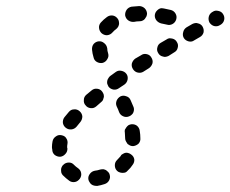

<svg xmlns="http://www.w3.org/2000/svg" viewBox="-20 -587 758 632"><path d="M271 4Q272 9 275 13Q277 17 281 20Q285 23 290 24Q295 25 300 25Q312 23 324 19Q334 16 339 7Q344 -2 341 -12Q340 -17 336 -21Q333 -24 329 -27Q325 -29 320 -30Q315 -30 310 -29Q301 -26 292 -25Q282 -23 276 -15Q269 -6 271 4ZM189 -45Q185 -42 183 -37Q181 -33 181 -28Q181 -23 182 -18Q184 -13 187 -10Q197 0 208 8Q212 11 217 12Q222 13 227 12Q232 11 236 8Q240 5 243 1Q249 -8 247 -18Q245 -28 236 -34Q230 -38 224 -44Q217 -52 207 -52Q196 -52 189 -45ZM365 -25Q369 -21 373 -20Q378 -18 383 -18Q388 -18 392 -19Q397 -21 400 -25Q410 -34 417 -45Q423 -53 422 -63Q420 -73 411 -79Q407 -82 403 -83Q398 -85 393 -84Q388 -83 384 -80Q379 -78 377 -73Q372 -67 365 -60Q358 -53 358 -43Q358 -32 365 -25ZM202 -123Q201 -128 198 -132Q196 -136 191 -139Q187 -141 182 -142Q172 -144 164 -138Q155 -132 153 -122Q151 -112 151 -103Q151 -99 152 -95Q152 -84 160 -77Q168 -71 178 -71Q188 -72 195 -80Q202 -87 202 -98Q201 -100 201 -103Q201 -108 202 -113Q203 -118 202 -123ZM400 -113Q404 -110 408 -108Q413 -106 418 -106Q428 -107 436 -114Q443 -122 442 -132Q442 -144 440 -156Q439 -166 431 -173Q423 -179 412 -178Q407 -177 403 -175Q399 -172 396 -168Q393 -164 391 -160Q390 -155 391 -150Q392 -140 392 -131Q392 -126 395 -121Q397 -117 400 -113ZM242 -221Q234 -228 224 -227Q214 -227 207 -219Q199 -210 192 -201Q186 -193 187 -182Q189 -172 197 -166Q205 -160 215 -161Q225 -162 232 -170Q238 -178 245 -186Q251 -194 251 -204Q250 -214 242 -221ZM405 -204Q410 -206 413 -209Q417 -212 419 -217Q421 -222 421 -227Q421 -232 419 -236Q415 -246 410 -257Q406 -267 396 -270Q386 -274 377 -270Q368 -265 364 -256Q360 -246 364 -237Q369 -227 372 -218Q376 -208 386 -204Q395 -200 405 -204ZM322 -268Q322 -273 321 -277Q319 -282 316 -286Q310 -294 299 -295Q289 -296 281 -289Q272 -282 264 -275Q256 -268 256 -258Q255 -247 262 -240Q268 -232 279 -231Q289 -230 297 -237Q305 -244 313 -251Q317 -254 319 -258Q321 -263 322 -268ZM396 -344Q390 -352 379 -354Q369 -356 361 -350L343 -337Q339 -334 337 -330Q334 -326 333 -321Q332 -316 333 -311Q335 -306 337 -302Q343 -294 354 -292Q364 -291 372 -297L390 -309Q398 -315 400 -325Q402 -336 396 -344ZM478 -398Q473 -407 462 -409Q452 -411 444 -405L425 -394Q417 -388 414 -378Q412 -368 418 -359Q424 -350 434 -348Q444 -346 452 -351L471 -363Q479 -369 482 -379Q484 -389 478 -398ZM318 -380Q328 -383 333 -392Q339 -401 336 -411Q333 -420 333 -428Q331 -439 323 -445Q315 -452 305 -451Q295 -450 288 -442Q282 -434 283 -423Q284 -411 288 -398Q290 -388 299 -383Q308 -378 318 -380ZM562 -449Q560 -453 556 -456Q552 -459 547 -460Q542 -461 537 -461Q532 -460 528 -457L509 -446Q500 -441 498 -431Q495 -421 501 -412Q503 -408 507 -405Q511 -402 516 -401Q521 -399 526 -400Q531 -401 535 -403L554 -415Q563 -420 565 -430Q568 -440 562 -449ZM647 -499Q645 -503 641 -506Q637 -509 632 -510Q627 -512 622 -511Q617 -510 613 -508L594 -497Q585 -491 583 -481Q580 -471 585 -462Q590 -454 600 -451Q611 -448 619 -454L638 -465Q647 -470 650 -480Q652 -490 647 -499ZM314 -478Q322 -471 332 -471Q343 -472 350 -480Q355 -486 362 -491Q366 -494 369 -499Q371 -503 372 -508Q372 -513 371 -518Q370 -522 367 -526Q360 -535 350 -536Q340 -537 332 -531Q321 -523 312 -513Q305 -505 306 -495Q307 -485 314 -478ZM714 -541Q709 -549 699 -551Q688 -554 680 -548L678 -547Q669 -541 667 -531Q665 -521 670 -512Q673 -508 677 -505Q681 -502 686 -501Q691 -500 696 -501Q701 -502 705 -505L707 -506Q716 -512 718 -522Q720 -532 714 -541ZM501 -556Q497 -553 494 -549Q491 -545 490 -540Q488 -530 494 -521Q500 -513 510 -510Q519 -508 529 -506Q539 -503 548 -508Q557 -513 560 -523Q563 -533 558 -542Q553 -551 543 -554Q531 -557 520 -559Q515 -560 510 -560Q505 -559 501 -556ZM392 -536Q394 -526 402 -520Q411 -514 421 -515Q430 -517 440 -517Q445 -517 449 -519Q454 -521 457 -525Q460 -529 462 -533Q464 -538 464 -543Q463 -553 456 -560Q448 -567 438 -567Q425 -566 413 -565Q403 -563 397 -555Q391 -546 392 -536Z"/></svg>

Font: FRB American Cursive Guidelines Dashed Black
Style: Bold Italic
Weight: 900
Italic angle: -25°
Version: Version 2.0;Modular Font Editor K font №1